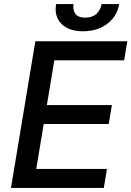

<svg xmlns="http://www.w3.org/2000/svg" viewBox="-20 -932 651 952"><path d="M34.4 0 155.2 -727.3H611.2L595.5 -632.8H249.3L212.4 -411.2H534.8L519.2 -317.1H196.7L159.8 -94.5H510.3L494.7 0ZM484 -911.9H571Q561.1 -851.6 512.1 -814.3Q463.1 -777 391.3 -777Q320.3 -777 284.1 -814.3Q247.9 -851.6 258.2 -911.9H344.8Q339.8 -882.8 353.7 -863.6Q367.5 -844.5 403.1 -844.5Q438.2 -844.5 458.5 -863.5Q478.7 -882.5 484 -911.9Z"/></svg>

Font: Karasuma Gothic
Style: Medium Italic
Weight: 500
Italic angle: 9.39998°
Designer: Rasmus Andersson / Ryoko Nishizuka
Foundry: Genbu
Version: Version 1.00